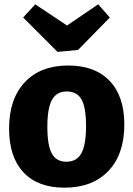

<svg xmlns="http://www.w3.org/2000/svg" viewBox="-20 -854 617 888"><path d="M555 -278Q555 -141 481.5 -63.5Q408 14 278 14Q155 14 88.5 -57Q22 -128 22 -259Q22 -396 94.5 -473.5Q167 -551 296 -551Q419 -551 487 -480Q555 -409 555 -278ZM199 -267Q199 -181 220 -143.5Q241 -106 287 -106Q335 -106 356.5 -145.5Q378 -185 378 -271Q378 -357 357 -394Q336 -431 289 -431Q242 -431 220.5 -392.5Q199 -354 199 -267ZM290 -736 434 -834 488 -773 341 -623 246 -614 87 -773 143 -834Z"/></svg>

Font: Bitter Pro ExtraBold
Style: Regular
Weight: 800
Designer: Sol Matas, and Bitter project Authors
Foundry: Sol Matas
Version: Version 1.010